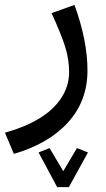

<svg xmlns="http://www.w3.org/2000/svg" viewBox="-50 -379 433 786"><path d="M6.8 251 -29.8 164.1Q27.3 148.4 72.3 126.7Q117.2 105 147 80.8Q176.8 56.6 196.3 28.8Q215.8 1 224.4 -26.9Q232.9 -54.7 232.9 -84Q232.9 -136.2 216.8 -187.5Q200.7 -238.8 161.1 -325.2L254.9 -358.9Q308.1 -212.4 308.1 -90.8Q308.1 33.7 229.2 121.3Q150.4 209 6.8 251ZM152.8 227.1 209 321.8 265.1 227.1 310.1 245.1 231.9 387.2H184.1L107.9 245.1Z"/></svg>

Font: FiraGO
Style: Regular
Weight: 400
Designer: bBox Type
Foundry: bBox Type GmbH
Version: Version 1.001;PS 001.001;hotconv 1.0.88;makeotf.lib2.5.64775